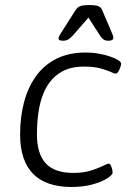

<svg xmlns="http://www.w3.org/2000/svg" viewBox="-20 -738 525 764"><path d="M265 6Q163 6 111.5 -46.5Q60 -99 60 -203Q60 -273 76 -332.5Q92 -392 124 -436Q156 -480 205 -504.5Q254 -529 321 -529Q348 -529 373 -524.5Q398 -520 418.5 -513Q439 -506 450.5 -498.5Q462 -491 462 -485Q462 -481 460 -474Q458 -467 455 -460.5Q452 -454 448 -449.5Q444 -445 441 -445Q435 -445 420 -452Q405 -459 379 -466Q353 -473 313 -473Q271 -473 240.5 -460Q210 -447 188 -423Q166 -399 152.5 -365.5Q139 -332 133 -291Q127 -250 127 -204Q127 -126 162 -88Q197 -50 272 -50Q313 -50 342.5 -59.5Q372 -69 390 -78Q408 -87 412 -87Q417 -87 420.5 -80.5Q424 -74 426 -65.5Q428 -57 428 -51Q428 -42 406 -28Q384 -14 347.5 -4Q311 6 265 6ZM230 -576Q222 -576 217.5 -578Q213 -580 213 -585Q213 -589 216.5 -596Q220 -603 228 -615L277 -692Q283 -702 289 -707.5Q295 -713 306 -715.5Q317 -718 336 -718Q355 -718 365 -715.5Q375 -713 380.5 -707.5Q386 -702 389 -692L422 -615Q426 -606 428.5 -599Q431 -592 431 -588Q431 -582 426.5 -579Q422 -576 412 -576Q398 -576 391 -581.5Q384 -587 377 -598L332 -668L271 -598Q261 -587 252.5 -581.5Q244 -576 230 -576Z"/></svg>

Font: Asap Light
Style: Italic
Weight: 300
Italic angle: -6°
Designer: Pablo Cosgaya
Foundry: Omnibus-Type
Version: Version 3.001